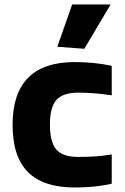

<svg xmlns="http://www.w3.org/2000/svg" viewBox="-20 -825 557 854"><path d="M235 -617 301 -805H472L355 -608ZM313 9Q173 9 104.5 -59.5Q36 -128 36 -270Q36 -549 313 -549Q356 -549 399.5 -544.5Q443 -540 477 -532V-401Q397 -413 329 -413Q260 -413 231 -380.5Q202 -348 202 -271Q202 -193 230.5 -160Q259 -127 327 -127Q372 -127 406 -129.5Q440 -132 477 -138V-8Q445 0 401.5 4.5Q358 9 313 9Z"/></svg>

Font: Encode Sans Normal
Style: Bold
Weight: 700
Designer: Pablo Impallari, Andres Torresi
Foundry: Pablo Impallari, Andres Torresi
Version: Version 1.000; ttfautohint (v1.00) -l 8 -r 50 -G 200 -x 14 -